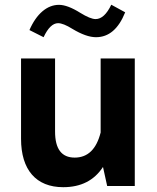

<svg xmlns="http://www.w3.org/2000/svg" viewBox="-20 -777 654 802"><path d="M162.1 -621.6C180.2 -660.6 200.7 -680.2 222.7 -680.2C236.8 -680.2 256.8 -672.4 282.7 -656.2C320.8 -633.3 353.5 -621.6 380.9 -621.6C434.6 -621.6 475.1 -656.2 502.9 -725.6L444.8 -757.3C425.8 -717.3 403.8 -697.3 379.4 -697.3C364.7 -697.3 343.3 -706.1 314.9 -723.6C279.8 -745.6 250 -756.8 226.1 -756.8C176.8 -756.8 132.3 -719.2 103 -651.4ZM67.9 -197.3C67.9 -67.9 130.4 4.9 244.1 4.9C318.4 4.9 373.5 -23.4 410.2 -79.6L427.7 0H543V-532.7H400.4V-223.6C382.8 -153.8 346.7 -118.7 292 -118.7C237.3 -118.7 210 -154.8 210 -227.5V-532.7H67.9Z"/></svg>

Font: Estedad Bold
Style: Regular
Weight: 700
Designer: Amin Abedi
Version: Version 7.3